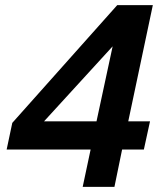

<svg xmlns="http://www.w3.org/2000/svg" viewBox="-20 -730 640 750"><path d="M303 0 334 -146H6L28 -250L438 -710H577L481 -256H566L542 -146H457L427 0ZM152 -256H357L420 -549Z"/></svg>

Font: Geist Mono SemiBold
Style: Italic
Weight: 600
Italic angle: -12°
Monospace: yes
Designer: Basement.studio, Andrés Briganti, Mateo Zaragoza
Foundry: Basement.studio, Vercel, Andrés Briganti, Guido Ferreyra, Mateo Zaragoza
Version: Version 1.500; ttfautohint (v1.8.4.7-5d5b)